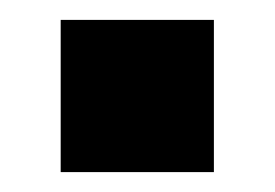

<svg xmlns="http://www.w3.org/2000/svg" viewBox="-20 -173 276 193"><path d="M41 0H195V-153H41Z"/></svg>

Font: Ronzino
Style: Bold
Weight: 700
Designer: Nunzio Mazzaferro
Foundry: Collletttivo
Version: Version 1.000;Glyphs 3.3 (3337)